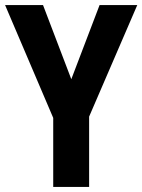

<svg xmlns="http://www.w3.org/2000/svg" viewBox="-20 -734 559 754"><path d="M260 -423 371 -714H519L330 -276V0H189V-271L0 -714H149Z"/></svg>

Font: Noto Sans Condensed
Style: Regular
Weight: 400
Width: 3
Version: Version 2.013